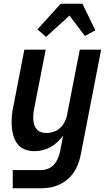

<svg xmlns="http://www.w3.org/2000/svg" viewBox="-20 -795 590 1025"><path d="M199 210H48V113H199Q217 113 235.5 106Q254 99 267 85Q280 71 288 53Q296 35 300 17L317 -71Q303 -52 286 -36Q269 -20 248.5 -9Q228 2 206.5 7Q185 12 163 12Q136 12 112 2.5Q88 -7 73 -27Q58 -47 51 -72Q44 -97 42.5 -123.5Q41 -150 43.5 -177Q46 -204 52 -231L110 -530H224L162 -213Q159 -198 158 -183.5Q157 -169 158 -154.5Q159 -140 163.5 -127Q168 -114 177 -104Q186 -94 199.5 -89.5Q213 -85 228 -85Q247 -85 266.5 -91.5Q286 -98 301 -112Q316 -126 325.5 -144.5Q335 -163 338 -182L406 -530H520L410 36Q405 60 396 83Q387 106 372.5 127Q358 148 338 164.5Q318 181 294.5 191.5Q271 202 247 206Q223 210 199 210ZM226 -598 180 -638 304 -775H420L489 -633L433 -603L351 -712Z"/></svg>

Font: Lode Term
Style: Bold Italic
Weight: 700
Italic angle: -11°
Monospace: yes
Designer: Belleve Invis
Foundry: Belleve Invis
Version: Version 29.2.0